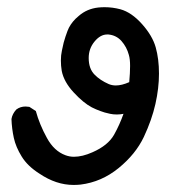

<svg xmlns="http://www.w3.org/2000/svg" viewBox="-20 -194 540 539"><path d="M261.7 117.7Q249.5 113.3 237.8 107.4Q214.4 95.2 186.8 65.4Q159.2 35.6 153.3 4.9Q150.9 -9.3 150.9 -24.2Q150.9 -39.1 153.8 -52Q156.7 -64.9 158.7 -74.2Q163.6 -91.8 169.4 -106.9Q176.3 -125.5 192.4 -141.6L201.2 -149.4Q224.1 -169.4 255.9 -172.9Q264.6 -173.8 273.9 -173.8Q295.9 -173.8 317.9 -168Q349.6 -159.2 378.9 -126.2Q408.2 -93.3 417.2 -60.8Q426.3 -28.3 426.3 12.7Q426.3 53.2 416.3 97.9Q406.2 142.6 383.8 190.4Q360.8 238.8 313 277.8Q265.1 316.9 206.1 324.2Q196.3 325.2 186.5 325.2Q137.7 325.2 90.8 293.5Q57.6 272.5 41 245.6Q24.4 218.8 18.8 193.1Q13.2 167.5 12.2 140.1Q14.6 125.5 25.9 113.3Q37.1 105 51.8 105Q56.2 105 62.5 106L80.6 117.7Q90.8 155.3 111.8 193.4Q131.8 230 163.6 241.7Q175.3 246.1 187.5 246.1Q211.4 246.1 239.7 233.4Q283.2 214.4 300.3 184.1Q315.9 156.2 326.7 125.5Q317.9 127.4 307.9 127.4Q297.9 127.4 289.1 125.5Q280.3 123.5 273.9 121.8Q267.6 120.1 261.7 117.7ZM342.8 36.6Q345.2 10.7 345.2 -8.8Q345.2 -28.3 341.8 -39.6Q335.9 -62 320.8 -79.1Q306.2 -95.2 284.2 -97.2Q282.7 -97.2 280.8 -97.2Q261.7 -97.2 245.4 -77.4Q229 -57.6 229 -31.2Q229 -1 245.6 15.6Q260.7 31.2 285.2 42Q294.4 45.9 305.2 45.9Q321.8 45.9 342.8 36.6Z"/></svg>

Font: Bakudai
Style: Medium
Weight: 500
Version: Version 1.48